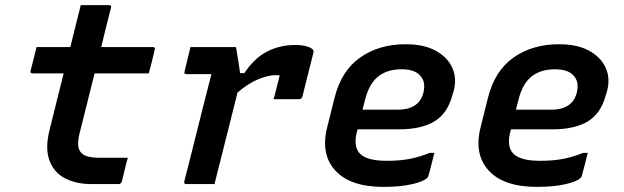

<svg xmlns="http://www.w3.org/2000/svg" viewBox="-20 -720 2440 751"><path d="M480 -103Q473 -79 468 -57Q463 -35 457 -11Q454 0 443 0H338Q277 0 233.5 -23Q190 -46 173 -93.5Q156 -141 174 -212Q188 -268 201.5 -323Q215 -378 229 -433H109Q96 -433 100 -444Q106 -469 111.5 -490Q117 -511 123 -536H255Q263 -570 271 -600Q277 -626 283.5 -650.5Q290 -675 296 -700H406Q418 -700 414 -689Q404 -651 394.5 -612.5Q385 -574 376 -536H577Q589 -536 585 -525Q579 -500 574 -479Q569 -458 562 -433H350Q336 -377 322 -321Q308 -265 294 -209Q285 -177 285.5 -155.5Q286 -134 299 -121Q317 -103 367 -103Z M725 -536H903Q903 -536 906 -518Q909 -500 913 -476Q917 -452 919 -434H936Q974 -492 1024 -518Q1074 -544 1135 -544Q1161 -544 1178.5 -539Q1196 -534 1203 -527Q1208 -521 1206 -514L1163 -343Q1160 -332 1149 -332H1050L1055 -349Q1064 -386 1074 -425Q1069 -426 1058 -426Q1029 -426 990 -410Q951 -394 909 -358Q894 -298 877 -230.5Q860 -163 844 -99Q837 -73 831 -48Q825 -23 819 0H709Q698 0 701 -11Q717 -73 735.5 -147Q754 -221 772.5 -295Q791 -369 807 -430H710Q698 -430 702 -441Q708 -465 713.5 -488.5Q719 -512 725 -536Z M1567 -547Q1638 -547 1684.5 -521.5Q1731 -496 1749.5 -454Q1768 -412 1754 -362L1749 -346Q1730 -276 1679 -245Q1628 -214 1539 -214H1379L1377 -208Q1361 -150 1386 -121Q1413 -91 1492 -91Q1544 -91 1582.5 -98.5Q1621 -106 1661 -122H1679Q1668 -77 1656 -33Q1655 -30 1654 -28Q1653 -26 1651 -24Q1637 -10 1591.5 0.5Q1546 11 1480 11Q1350 11 1291.5 -53Q1233 -117 1260 -223L1288 -335Q1314 -442 1388 -494.5Q1462 -547 1567 -547ZM1550 -449Q1495 -449 1459.5 -421Q1424 -393 1408 -330L1398 -291H1538Q1576 -291 1601.5 -307Q1627 -323 1636 -357Q1647 -401 1622 -426Q1612 -437 1594 -443Q1576 -449 1550 -449Z M2167 -547Q2238 -547 2284.5 -521.5Q2331 -496 2349.5 -454Q2368 -412 2354 -362L2349 -346Q2330 -276 2279 -245Q2228 -214 2139 -214H1979L1977 -208Q1961 -150 1986 -121Q2013 -91 2092 -91Q2144 -91 2182.5 -98.5Q2221 -106 2261 -122H2279Q2268 -77 2256 -33Q2255 -30 2254 -28Q2253 -26 2251 -24Q2237 -10 2191.5 0.5Q2146 11 2080 11Q1950 11 1891.5 -53Q1833 -117 1860 -223L1888 -335Q1914 -442 1988 -494.5Q2062 -547 2167 -547ZM2150 -449Q2095 -449 2059.5 -421Q2024 -393 2008 -330L1998 -291H2138Q2176 -291 2201.5 -307Q2227 -323 2236 -357Q2247 -401 2222 -426Q2212 -437 2194 -443Q2176 -449 2150 -449Z"/></svg>

Font: Recursive Mn Lnr St SmB
Style: Italic
Weight: 600
Italic angle: -15°
Monospace: yes
Version: Version 1.079;hotconv 1.0.112;makeotfexe 2.5.65598; ttfautoh